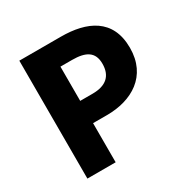

<svg xmlns="http://www.w3.org/2000/svg" viewBox="-150 -785 900 918"><g transform="rotate(-30 300.0 -325.5)"><path d="M75 0H231V-216H308C445 -216 564 -284 564 -440C564 -600 447 -651 304 -651H75ZM231 -339V-528H295C371 -528 412 -505 412 -440C412 -375 376 -339 299 -339Z"/></g></svg>

Font: Source Sans Pro
Style: Bold
Weight: 700
Designer: Paul D. Hunt
Foundry: Adobe Systems Incorporated
Version: Version 3.006;hotconv 1.0.111;makeotfexe 2.5.65597